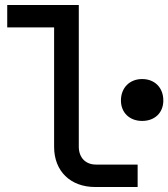

<svg xmlns="http://www.w3.org/2000/svg" viewBox="-20 -750 675 770"><path d="M362 0H532V-90H365C323 -90 296 -118 296 -162V-730H9V-640H197V-161C197 -64 262 0 362 0ZM550 -265C601 -265 635 -298 635 -347C635 -398 601 -433 550 -433C500 -433 465 -398 465 -347C465 -298 500 -265 550 -265Z"/></svg>

Font: JetBrains Mono Medium
Style: Regular
Weight: 436
Monospace: yes
Designer: Philipp Nurullin, Konstantin Bulenkov
Foundry: JetBrains
Version: Version 2.305